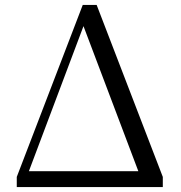

<svg xmlns="http://www.w3.org/2000/svg" viewBox="-20 -754 728 774"><path d="M47.6 0V-40.8L313.6 -734.2H369.6L636.3 -40.8V0H561.8L308 -671.3H325.4L321.2 -661L72.4 0ZM62.4 0 68.1 -63.9H605.1V0Z"/></svg>

Font: Noto Serif HK
Style: Regular
Weight: 200
Designer: Ryoko NISHIZUKA 西塚涼子 (kana & ideographs); Frank Grießhammer (Latin, Greek & Cyrillic); Wenlong ZHANG 张文龙 (bopomofo); San
Foundry: Adobe
Version: Version 2.001;hotconv 1.1.0;makeotfexe 2.6.0